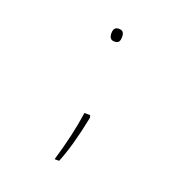

<svg xmlns="http://www.w3.org/2000/svg" viewBox="-121 -640 841 878"><g transform="rotate(20 300.0 -201.5)"><path d="M285 -501Q285 -532 310 -532Q326 -532 331.5 -524Q337 -516 337 -501Q337 -486 331.5 -478Q326 -470 310 -470Q285 -470 285 -501ZM294 -116H322L325 -104Q296 42 260 129H238Q278 -4 294 -116Z"/></g></svg>

Font: Noto Sans Mono UI Thin
Style: Regular
Weight: 250
Monospace: yes
Designer: Monotype Design team
Foundry: Monotype Imaging Inc.
Version: Version 1.000